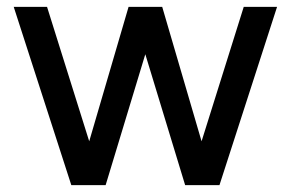

<svg xmlns="http://www.w3.org/2000/svg" viewBox="-20 -540 848 560"><path d="M188 0 20 -520H117.2L240.2 -127.9L355 -520H453.1L567.9 -127.9L690.9 -520H788.1L620.1 0H520L403.8 -381.8L288.1 0Z"/></svg>

Font: Aldrich
Style: Regular
Weight: 400
Designer: Matthew Desmond
Foundry: Matthew Desmond
Version: Version 1.002 2011